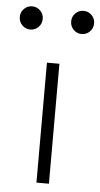

<svg xmlns="http://www.w3.org/2000/svg" viewBox="-98 -733 401 767"><g transform="rotate(5 103.0 -350.0)"><path d="M78 0V-481H128V0ZM0 -607Q-19 -607 -32.5 -620.5Q-46 -634 -46 -654Q-46 -673 -32.5 -686.5Q-19 -700 0 -700Q19 -700 32.5 -686.5Q46 -673 46 -654Q46 -634 32.5 -620.5Q19 -607 0 -607ZM206 -607Q187 -607 173.5 -620.5Q160 -634 160 -654Q160 -673 173.5 -686.5Q187 -700 206 -700Q225 -700 238.5 -686.5Q252 -673 252 -654Q252 -634 238.5 -620.5Q225 -607 206 -607Z"/></g></svg>

Font: Red Hat Text Light
Style: Regular
Weight: 300
Designer: Pentagram, MCKL
Foundry: Pentagram, MCKL
Version: Version 1.023; ttfautohint (v1.8.3)